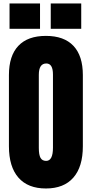

<svg xmlns="http://www.w3.org/2000/svg" viewBox="-20 -1073 526 1101"><path d="M243.2 7.8Q140.1 7.8 85.7 -54.4Q31.2 -116.7 31.2 -234.4V-642.6Q31.2 -752.9 85.2 -810.1Q139.2 -867.2 243.2 -867.2Q347.2 -867.2 401.1 -810.1Q455.1 -752.9 455.1 -642.6V-234.4Q455.1 -116.7 400.6 -54.4Q346.2 7.8 243.2 7.8ZM244.6 -150.4Q283.7 -150.4 283.7 -226.1V-645.5Q283.7 -709 245.6 -709Q202.6 -709 202.6 -644V-225.1Q202.6 -185.1 212.4 -167.7Q222.2 -150.4 244.6 -150.4ZM271 -907.7V-1053.2H445.8V-907.7ZM34.7 -907.7V-1053.2H209.5V-907.7Z"/></svg>

Font: webenart
Style: Regular
Weight: 400
Designer: Vernon Adams
Foundry: Vernon Adams
Version: Version 2.116; ttfautohint (v1.8.3)